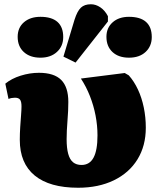

<svg xmlns="http://www.w3.org/2000/svg" viewBox="-20 -869 733 902"><path d="M347 13Q213 13 143 -44.5Q73 -102 73 -212Q73 -242 75 -272.5Q77 -303 79 -328.5Q81 -354 81 -369Q81 -392 74 -401Q67 -410 50 -410Q43 -410 34.5 -408.5Q26 -407 20 -404L5 -476Q34 -500 77 -513.5Q120 -527 163 -527Q234 -527 267.5 -493.5Q301 -460 301 -390Q301 -371 300 -348Q299 -325 297 -301.5Q295 -278 294 -255.5Q293 -233 293 -215Q293 -173 300.5 -146Q308 -119 323.5 -106.5Q339 -94 363 -94Q401 -94 419.5 -128.5Q438 -163 438 -233Q438 -279 429 -326Q420 -373 402.5 -417.5Q385 -462 360 -500L566 -526L585 -515Q610 -487 628 -448.5Q646 -410 655.5 -364Q665 -318 665 -269Q665 -184 626 -120.5Q587 -57 515 -22Q443 13 347 13ZM335 -575 278 -603 330 -776Q343 -817 360 -833Q377 -849 407 -849Q430 -849 451.5 -834.5Q473 -820 487 -793V-768ZM170 -598Q121 -598 92 -624.5Q63 -651 63 -696Q63 -739 92.5 -764.5Q122 -790 170 -790Q223 -790 250 -766Q277 -742 277 -695Q277 -652 247.5 -625Q218 -598 170 -598ZM586 -598Q537 -598 508.5 -624.5Q480 -651 480 -696Q480 -738 509 -764Q538 -790 586 -790Q639 -790 666 -766Q693 -742 693 -695Q693 -652 664 -625Q635 -598 586 -598Z"/></svg>

Font: Literata 18pt Black
Style: Regular
Weight: 900
Designer: Latin by Veronika Burian and Jose Scaglione. Greek by Irene Vlachou. Cyrillic by Vera Evstafieva.
Foundry: TypeTogether
Version: Version 3.103;gftools[0.9.29]